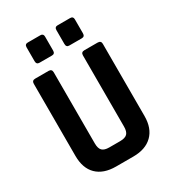

<svg xmlns="http://www.w3.org/2000/svg" viewBox="-199 -947 958 1059"><g transform="rotate(-30 280.0 -418.0)"><path d="M126 -728V-816Q126 -836 145 -836H225Q244 -836 244 -817V-728Q244 -707 225 -707H145Q126 -707 126 -728ZM316 -728V-816Q316 -836 335 -836H415Q434 -836 434 -817V-728Q434 -707 415 -707H335Q316 -707 316 -728ZM394 -643H478Q500 -643 500 -623V-163Q500 -85 456.5 -42.5Q413 0 335 0H225Q146 0 103 -42Q60 -84 60 -163V-622Q60 -643 81 -643H166Q187 -643 187 -622V-169Q187 -137 200.5 -123.5Q214 -110 245 -110H314Q346 -110 359.5 -123.5Q373 -137 373 -169V-622Q373 -643 394 -643Z"/></g></svg>

Font: Rajdhani
Style: Bold
Weight: 700
Designer: Satya Rajpurohit, Jyotish Sonowal
Foundry: Indian Type Foundry
Version: Version 1.201 February 1, 2022